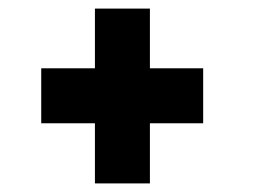

<svg xmlns="http://www.w3.org/2000/svg" viewBox="-20 -527 610 447"><path d="M201 -100V-240H76V-368H201V-507H329V-368H453V-240H329V-100Z"/></svg>

Font: League Mono Narrow ExtraBold
Style: Regular
Weight: 800
Width: 3
Designer: Tyler Finck
Foundry: The League of Moveable Type / Tyler Finck
Version: Version 2.210